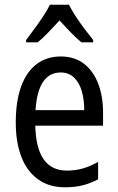

<svg xmlns="http://www.w3.org/2000/svg" viewBox="-20 -786 502 816"><path d="M238 -546Q297 -546 337 -515Q377 -484 397.5 -430Q418 -376 418 -308V-252H130Q132 -157 165.5 -109Q199 -61 264 -61Q300 -61 332 -70Q364 -79 397 -98V-24Q365 -7 331.5 1.5Q298 10 257 10Q187 10 140 -25Q93 -60 70 -121.5Q47 -183 47 -265Q47 -355 69.5 -417.5Q92 -480 135 -513Q178 -546 238 -546ZM238 -478Q190 -478 163 -438Q136 -398 131 -318H338Q338 -363 327.5 -399Q317 -435 294.5 -456.5Q272 -478 238 -478ZM273 -766Q284 -744 301.5 -717Q319 -690 339 -663.5Q359 -637 376 -616V-606H326Q303 -625 280 -649Q257 -673 233 -699Q209 -673 185 -648Q161 -623 140 -606H91V-616Q109 -640 128.5 -666.5Q148 -693 165 -719Q182 -745 192 -766Z"/></svg>

Font: Noto Sans Arabic Condensed
Style: Regular
Weight: 400
Width: 3
Designer: Monotype Design Team, Nadine Chahine, Nizar Qandah and Khaled Hosny
Foundry: Monotype Imaging Inc.
Version: Version 2.012